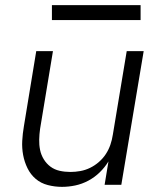

<svg xmlns="http://www.w3.org/2000/svg" viewBox="-20 -719 640 747"><path d="M221 8Q193 8 166 1Q139 -6 119 -23Q99 -40 87 -64.5Q75 -89 70 -116Q65 -143 66.5 -171Q68 -199 73 -228L121 -520H186L136 -218Q133 -197 132.5 -176Q132 -155 136 -135.5Q140 -116 150.5 -99Q161 -82 176.5 -70.5Q192 -59 212 -54.5Q232 -50 254 -50Q273 -50 292.5 -53.5Q312 -57 330.5 -66Q349 -75 365 -89Q381 -103 392 -120Q403 -137 409.5 -156Q416 -175 419 -195L473 -520H539L452 0H387L402 -91Q388 -68 368 -48.5Q348 -29 323.5 -16Q299 -3 273 2.5Q247 8 221 8ZM182 -641V-699H527V-641Z"/></svg>

Font: Iosevka SS04 Light Extended
Style: Italic
Weight: 300
Width: 7
Italic angle: -9°
Monospace: yes
Designer: Belleve Invis
Foundry: Belleve Invis
Version: Version 19.0.0; ttfautohint (v1.8.4)